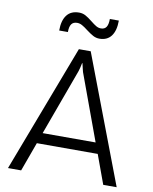

<svg xmlns="http://www.w3.org/2000/svg" viewBox="-96 -968 829 1039"><g transform="rotate(10 318.5 -448.0)"><path d="M211.9 -781.2H164.1Q164.1 -836.4 186.8 -866Q209.5 -895.5 253.9 -895.5Q273.4 -895.5 289.6 -886.7Q305.7 -877.9 327.1 -860.8Q345.2 -846.2 357.7 -838.9Q370.1 -831.5 384.3 -831.5Q404.3 -831.5 413.8 -845.7Q423.3 -859.9 423.3 -890.1H472.7Q472.7 -834.5 450.4 -804.9Q428.2 -775.4 385.7 -775.4Q367.2 -775.4 350.8 -784.2Q334.5 -793 312.5 -809.6Q293.9 -824.2 280.5 -831.5Q267.1 -838.9 253.4 -838.9Q231.9 -838.9 221.9 -825Q211.9 -811 211.9 -781.2ZM485.4 -159.7H150.9L92.8 0H20.5L286.6 -700.2H351.6L617.7 0H543.9ZM463.4 -218.8 330.1 -582Q328.1 -589.8 324.7 -603.8Q321.3 -617.7 318.8 -628.9H316.9Q315.9 -621.6 311.5 -604Q307.1 -586.4 305.2 -582L172.4 -218.8Z"/></g></svg>

Font: Selawik Semilight
Style: Regular
Weight: 300
Designer: Aaron Bell
Foundry: Microsoft Corporation
Version: Version 1.01